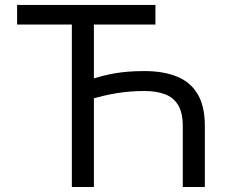

<svg xmlns="http://www.w3.org/2000/svg" viewBox="-20 -747 941 767"><path d="M600.9 -727.3V-649.1H48.3V-727.3ZM798.3 0H710.2V-242.9Q710.2 -296.9 691.4 -327.6Q672.6 -358.3 638.1 -370.9Q603.7 -383.5 556.8 -383.5Q527.7 -383.5 499.8 -381.2Q471.9 -378.9 445.5 -374.6Q419 -370.4 393.6 -364.3Q368.3 -358.3 343.8 -350.9V-430.4Q367.9 -437.9 391 -443.9Q414.1 -449.9 439.1 -454.2Q464.1 -458.5 492.9 -460.8Q521.7 -463.1 556.8 -463.1Q632.1 -463.1 686.3 -441.4Q740.4 -419.7 769.4 -371.4Q798.3 -323.2 798.3 -242.9ZM355.1 0H267V-727.3H355.1Z"/></svg>

Font: DeltaSans
Style: Regular
Weight: 400
Designer: Rasmus Andersson
Foundry: rsms
Version: Version 3.012